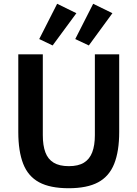

<svg xmlns="http://www.w3.org/2000/svg" viewBox="-20 -986 729 1018"><path d="M77 -698H207V-269Q207 -215 220.5 -178.5Q234 -142 264.5 -123.5Q295 -105 345 -105Q395 -105 425 -123.5Q455 -142 469 -178.5Q483 -215 483 -269V-698H612V-286Q612 -184 585.5 -117.5Q559 -51 500.5 -19.5Q442 12 344 12Q246 12 187.5 -19.5Q129 -51 103 -117.5Q77 -184 77 -286ZM385 -916 259 -745 188 -779 283 -966ZM576 -916 451 -745 379 -779 474 -966Z"/></svg>

Font: IBM Plex Sans SemiBold
Style: Regular
Weight: 600
Designer: Mike Abbink, Paul van der Laan, Pieter van Rosmalen
Foundry: Bold Monday
Version: Version 3.201